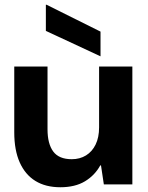

<svg xmlns="http://www.w3.org/2000/svg" viewBox="-20 -776 623 808"><path d="M234 12Q172 12 129 -14.5Q86 -41 63 -92.5Q40 -144 40 -219V-496H180V-232Q180 -171 204 -138.5Q228 -106 282 -106Q316 -106 342 -122Q368 -138 382.5 -168Q397 -198 397 -240V-496H537V0H417L405 -80H402Q379 -38 337.5 -13Q296 12 234 12ZM403 -539 173 -646V-756H176L403 -643Z"/></svg>

Font: DM Sans 9pt 36pt ExtraBold
Style: Regular
Weight: 800
Version: Version 4.004;gftools[0.9.30]